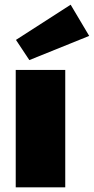

<svg xmlns="http://www.w3.org/2000/svg" viewBox="-20 -798 400 818"><path d="M258 -500V0H47V-500ZM281 -778 360 -645 105 -542 48 -628Z"/></svg>

Font: Exo 2 Black
Style: Regular
Weight: 900
Designer: Natanael Gama
Foundry: Natanael Gama
Version: Version 2.010